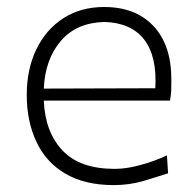

<svg xmlns="http://www.w3.org/2000/svg" viewBox="-20 -527 568 557"><path d="M310 10C341 10 370 5.7 397.6 -2.4C424.8 -10.5 448.1 -18.1 467.6 -24.3L464.3 -76.2C437.6 -63.8 411 -54.3 384.8 -47.6C358.6 -40.5 334.8 -37.1 313.3 -37.1C245.2 -37.1 194.8 -54.8 161.4 -90.5C127.6 -126.2 109.5 -174.3 107.1 -235.2H473.3C474.8 -244.8 476.2 -254.3 476.7 -264.3C477.1 -274.3 477.1 -284.8 477.1 -296.7C477.1 -363.8 459.5 -415.2 424.8 -451.9C390 -488.6 342.4 -506.7 281.9 -506.7C236.7 -506.7 197.1 -495.7 163.3 -473.8C129.5 -451.9 103.8 -421.9 85.2 -383.3C66.7 -344.8 57.6 -301 57.6 -251.4C57.6 -201 66.7 -156.2 85.2 -116.7C103.3 -77.1 131 -46.2 168.6 -23.8C206.2 -1.4 253.3 10 310 10ZM430.5 -271 107.1 -270C109.5 -326.7 126.2 -372.9 156.7 -408.6C187.1 -443.8 229 -461.9 282.9 -463.3C334.3 -461.9 372.9 -444.8 398.1 -412.4C423.3 -379.5 434.3 -332.4 430.5 -271Z"/></svg>

Font: Pinar Light
Style: Regular
Weight: 300
Designer: Amin Abedi
Version: Version 2.00;September 9, 2021;FontCreator 13.0.0.2683 64-bi